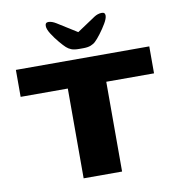

<svg xmlns="http://www.w3.org/2000/svg" viewBox="-87 -875 887 954"><g transform="rotate(-10 356.5 -398.0)"><path d="M258 0V-453H20V-589H693V-453H452V0ZM204 -778Q204 -762 219.5 -737.5Q235 -713 254 -690.5Q273 -668 284 -658Q295 -648 309 -642.5Q323 -637 348 -637H368Q392 -637 407 -643Q422 -649 431 -658Q442 -668 459.5 -691Q477 -714 491.5 -738.5Q506 -763 506 -778Q506 -795 487 -794Q468 -793 451 -782L358 -720L259 -782Q238 -795 221 -795.5Q204 -796 204 -778Z"/></g></svg>

Font: Goldman
Style: Bold
Weight: 700
Designer: Jaikishan Patel
Version: Version 1.000; ttfautohint (v1.8.3)